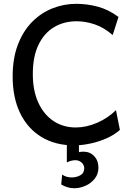

<svg xmlns="http://www.w3.org/2000/svg" viewBox="-20 -745 705 1000"><path d="M584 -171.4 604.5 -68.4Q575.7 -42.5 534.7 -24.4Q493.7 -6.3 449.2 2.9Q404.8 12.2 366.7 12.2Q267.6 12.2 195.6 -31.7Q123.5 -75.7 84.7 -156.2Q45.9 -236.8 45.9 -346.7Q45.9 -440.9 73 -512Q100.1 -583 146.7 -630.4Q193.4 -677.7 252.9 -701.4Q312.5 -725.1 377.4 -725.1Q433.1 -725.1 488.8 -710.4Q544.4 -695.8 597.2 -656.7L566.9 -562.5Q520.5 -602.5 472.4 -618.4Q424.3 -634.3 379.4 -634.3Q313 -634.3 261.5 -603.5Q210 -572.8 180.4 -511.5Q150.9 -450.2 150.9 -358.9Q150.9 -273.4 179.4 -210.9Q208 -148.4 258.5 -114.7Q309.1 -81.1 374.5 -81.1Q429.7 -81.1 486.3 -105.7Q543 -130.4 584 -171.4ZM328.1 -24.4H391.1V47.4Q396 46.4 401.4 45.7Q406.7 44.9 414.6 44.9Q448.7 44.9 470.7 68.4Q492.7 91.8 492.7 127.9Q492.7 161.1 473.6 185.3Q454.6 209.5 425.5 222.4Q396.5 235.4 366.7 235.4Q347.7 235.4 330.8 230Q314 224.6 298.8 215.8L303.7 164.1Q324.2 179.2 354.5 179.2Q376.5 179.2 397.2 168.5Q418 157.7 418.9 131.8Q418.5 113.8 405 101.6Q391.6 89.4 372.6 89.4Q360.4 89.4 348.1 93Q335.9 96.7 328.1 101.1Z"/></svg>

Font: Kanchenjunga Medium
Style: Regular
Weight: 500
Version: Version 2.001